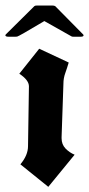

<svg xmlns="http://www.w3.org/2000/svg" viewBox="-57 -708 330 712"><path d="M14.6 -434.6 88.4 -527.3 197.8 -476.1Q191.9 -456.1 185.1 -437Q178.2 -418 178.2 -397.9L171.4 -199.7Q171.4 -197.3 171.4 -195.3Q171.4 -172.4 186 -157.2Q200.7 -142.1 219.7 -134.3L122.1 -15.1L18.6 -98.6Q46.9 -132.3 46.9 -166L50.3 -387.7Q50.3 -411.1 14.6 -434.6ZM-24.9 -571.8Q-37.1 -571.8 -37.1 -577.1Q-37.1 -578.6 -35.2 -580.6L70.3 -685.1Q72.8 -687.5 79.6 -687.5H137.2Q144 -687.5 147.9 -685.1L251 -580.6Q252.9 -578.6 252.9 -577.1Q252.9 -571.8 241.7 -571.8H215.8Q209.5 -571.8 208 -573.2L107.4 -629.9Q11.7 -572.8 6.6 -572.3Q1.5 -571.8 0 -571.8Z"/></svg>

Font: UnifrakturCook
Style: Bold
Weight: 700
Designer: j. 'mach' wust
Version: Version 2011-09-01